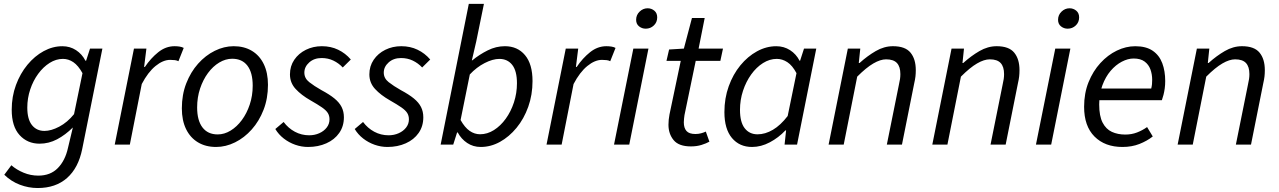

<svg xmlns="http://www.w3.org/2000/svg" viewBox="-20 -732 6476 972"><path d="M170.9 219.9Q124.4 219.9 80.3 203.1Q36.2 186.3 1.7 152.7L37.5 104.6Q64.1 127.8 99.7 142.4Q135.2 157.1 174.1 157.1Q235.3 157.1 272.7 118.9Q310.1 80.8 324.2 16.5L348.8 -86.6Q311.1 -49.1 269.1 -26.8Q227 -4.6 180.3 -4.6Q118.7 -4.6 79 -48.3Q39.3 -92 39.3 -176.4Q39.3 -243.4 60.8 -301.6Q82.3 -359.8 118.8 -404Q155.3 -448.2 201.1 -473.1Q246.9 -498 295.7 -498Q334.4 -498 364.9 -478.1Q395.3 -458.3 412.5 -424.7H415.9L435.7 -486H498.4L396.1 22.9Q376.8 118.3 319.3 169.1Q261.7 219.9 170.9 219.9ZM205 -69.2Q239 -69.2 280 -90.8Q321 -112.3 354.8 -154.1L397.6 -361.6Q376 -400.5 351.3 -417.2Q326.6 -433.9 298.6 -433.9Q263.6 -433.9 231.3 -413.5Q198.9 -393.1 173.4 -358.3Q147.8 -323.5 133 -279.1Q118.2 -234.8 118.2 -187.3Q118.2 -128.3 141.7 -98.8Q165.3 -69.2 205 -69.2Z M560.8 0 658.2 -486.1H721.2L709.6 -393.2H713.6Q743.3 -437.4 781.2 -467.7Q819.1 -498.1 863.6 -498.1Q877.1 -498.1 889.1 -496.2Q901.2 -494.4 910.1 -489.4L883.3 -422.1Q875.9 -426.2 865.3 -427.6Q854.7 -428.9 841.5 -428.9Q805.4 -428.9 767.3 -397.8Q729.2 -366.7 697.6 -306.5L637.3 0Z M1074.1 12Q1021 12 982.1 -11.5Q943.1 -34.9 921.8 -78.8Q900.6 -122.6 900.6 -183.4Q900.6 -252.6 922.9 -309.9Q945.2 -367.3 982.7 -409.4Q1020.3 -451.6 1067.3 -474.8Q1114.3 -498.1 1163.2 -498.1Q1216.2 -498.1 1255.2 -474.6Q1294.2 -451.2 1315.4 -407.3Q1336.6 -363.5 1336.6 -302.7Q1336.6 -233.5 1314.3 -176.2Q1292 -118.8 1254.5 -76.7Q1217 -34.5 1170 -11.3Q1122.9 12 1074.1 12ZM1082 -51.5Q1116 -51.5 1147.6 -70.9Q1179.3 -90.3 1204.3 -124.1Q1229.4 -158 1244.3 -202.7Q1259.3 -247.5 1259.3 -298.2Q1259.3 -364.6 1232.5 -399.6Q1205.8 -434.6 1155.3 -434.6Q1121.9 -434.6 1089.9 -415.4Q1058 -396.2 1032.9 -362.3Q1007.9 -328.5 992.9 -283.7Q978 -239 978 -187.9Q978 -122.4 1004.9 -87Q1031.9 -51.5 1082 -51.5Z M1539.2 12Q1506.7 12 1474.8 0.9Q1442.9 -10.3 1416.5 -30.8Q1390.1 -51.4 1373.8 -78.9L1415.9 -114.5Q1439.2 -83.1 1472.7 -65.1Q1506.3 -47.1 1545.4 -47.1Q1573 -47.1 1596.4 -57.6Q1619.9 -68.1 1634 -86.4Q1648.1 -104.6 1648.1 -127.9Q1648.1 -145.9 1639.7 -159.7Q1631.3 -173.4 1610.1 -188.2Q1588.9 -202.9 1551.5 -224.2Q1505.6 -250.3 1476.8 -281.5Q1447.9 -312.7 1447.9 -355.4Q1447.9 -397.1 1469.8 -429.4Q1491.8 -461.7 1528.6 -479.9Q1565.5 -498.1 1609.5 -498.1Q1654.9 -498.1 1691.8 -480.3Q1728.8 -462.6 1756 -430.7L1715.2 -390.4Q1694.9 -412.2 1667.8 -425.2Q1640.7 -438.2 1608.2 -438.2Q1570.3 -438.2 1545.5 -416Q1520.8 -393.9 1520.8 -364.3Q1520.8 -335.7 1545.5 -316.2Q1570.3 -296.6 1607.1 -275.8Q1648.2 -253.9 1673.1 -233.5Q1698 -213.1 1709.5 -190.1Q1721 -167.1 1721 -138.3Q1721 -92.7 1697.3 -58.8Q1673.6 -24.9 1632.2 -6.5Q1590.8 12 1539.2 12Z M1941.2 12Q1908.7 12 1876.8 0.9Q1844.9 -10.3 1818.5 -30.8Q1792.1 -51.4 1775.8 -78.9L1817.9 -114.5Q1841.2 -83.1 1874.7 -65.1Q1908.3 -47.1 1947.4 -47.1Q1975 -47.1 1998.4 -57.6Q2021.9 -68.1 2036 -86.4Q2050.1 -104.6 2050.1 -127.9Q2050.1 -145.9 2041.7 -159.7Q2033.3 -173.4 2012.1 -188.2Q1990.9 -202.9 1953.5 -224.2Q1907.6 -250.3 1878.8 -281.5Q1849.9 -312.7 1849.9 -355.4Q1849.9 -397.1 1871.8 -429.4Q1893.8 -461.7 1930.6 -479.9Q1967.5 -498.1 2011.5 -498.1Q2056.9 -498.1 2093.8 -480.3Q2130.8 -462.6 2158 -430.7L2117.2 -390.4Q2096.9 -412.2 2069.8 -425.2Q2042.7 -438.2 2010.2 -438.2Q1972.3 -438.2 1947.5 -416Q1922.8 -393.9 1922.8 -364.3Q1922.8 -335.7 1947.5 -316.2Q1972.3 -296.6 2009.1 -275.8Q2050.2 -253.9 2075.1 -233.5Q2100 -213.1 2111.5 -190.1Q2123 -167.1 2123 -138.3Q2123 -92.7 2099.3 -58.8Q2075.6 -24.9 2034.2 -6.5Q1992.8 12 1941.2 12Z M2413.7 12Q2375.1 12 2345.1 -8.2Q2315 -28.3 2297.2 -61.4H2294L2274.5 0H2210.8L2353.3 -712.4H2429.9L2391 -522.2L2368.8 -426.4H2370.8Q2407.2 -456.2 2449.2 -477.1Q2491.1 -498.1 2535.9 -498.1Q2600 -498.1 2637.9 -452.8Q2675.9 -407.5 2675.9 -321.7Q2675.9 -251.9 2654.2 -191.2Q2632.5 -130.5 2595 -84.9Q2557.5 -39.4 2511 -13.7Q2464.4 12 2413.7 12ZM2410.5 -52.3Q2447 -52.3 2480.6 -73.5Q2514.2 -94.8 2540.3 -130.9Q2566.4 -166.9 2581.8 -213.6Q2597.1 -260.3 2597.1 -310.5Q2597.1 -372.9 2573.2 -403.4Q2549.3 -433.8 2508.1 -433.8Q2474.6 -433.8 2433.7 -412.8Q2392.8 -391.9 2358.4 -355.1L2311.7 -124.4Q2333 -86.4 2357.6 -69.4Q2382.2 -52.3 2410.5 -52.3Z M2746.8 0 2844.2 -486.1H2907.2L2895.6 -393.2H2899.6Q2929.3 -437.4 2967.2 -467.7Q3005.1 -498.1 3049.6 -498.1Q3063.1 -498.1 3075.1 -496.2Q3087.2 -494.4 3096.1 -489.4L3069.3 -422.1Q3061.9 -426.2 3051.3 -427.6Q3040.7 -428.9 3027.5 -428.9Q2991.4 -428.9 2953.3 -397.8Q2915.2 -366.7 2883.6 -306.5L2823.3 0Z M3088.5 0 3186.3 -486H3262.8L3165.6 0ZM3249 -586.8Q3230 -586.8 3215.2 -598.6Q3200.4 -610.5 3200.4 -631.7Q3200.4 -656.3 3218 -673.2Q3235.6 -690.1 3258.5 -690.1Q3277.9 -690.1 3292.5 -678Q3307.1 -666 3307.1 -643.9Q3307.1 -619.4 3290 -603.1Q3273 -586.8 3249 -586.8Z M3477.7 9.2Q3416.5 9.2 3390.3 -22.6Q3364.1 -54.4 3364.1 -100.6Q3364.1 -113.8 3365.4 -126.2Q3366.7 -138.7 3369.3 -152.5L3426.3 -423.8H3354L3367.3 -481.4L3442.1 -486L3483 -640.9H3547.5L3516.7 -486H3640.1L3626.8 -423.8H3502.1L3445.2 -149.3Q3444.2 -140.3 3443 -131.9Q3441.8 -123.5 3441.8 -113.1Q3441.8 -84.1 3455.4 -68.8Q3468.9 -53.6 3500.6 -53.6Q3515.7 -53.6 3529.1 -57.2Q3542.4 -60.7 3553.2 -65.9L3571.3 -14.8Q3555.3 -5.8 3531.3 1.7Q3507.2 9.2 3477.7 9.2Z M3787.3 12Q3723.6 12 3685.4 -33.5Q3647.3 -79.1 3647.3 -164.3Q3647.3 -234.5 3669.1 -295.1Q3690.9 -355.7 3728.1 -401.1Q3765.3 -446.4 3812.4 -472.2Q3859.5 -498 3909.7 -498Q3948.8 -498 3979.7 -478.1Q4010.6 -458.3 4027.7 -424.7H4030.5L4050.3 -486H4112.4L4015.1 0H3951.9L3959.6 -71.9H3956.2Q3921.1 -34.7 3876.9 -11.4Q3832.7 12 3787.3 12ZM3815 -52Q3854 -52 3892.9 -75Q3931.8 -98 3967.6 -144.7L4012.2 -361.6Q3991.6 -400.5 3966.1 -417.2Q3940.6 -433.9 3912.6 -433.9Q3876.2 -433.9 3842.7 -412.7Q3809.1 -391.5 3783 -355.2Q3756.8 -318.8 3741.5 -272.5Q3726.2 -226.3 3726.2 -175.8Q3726.2 -113.3 3750.1 -82.7Q3774.1 -52 3815 -52Z M4174.8 0 4272.2 -486.1H4335.2L4327.6 -413.2H4331.6Q4371.1 -448.9 4413.5 -473.5Q4455.9 -498.1 4500.7 -498.1Q4562.7 -498.1 4589.4 -465.6Q4616.2 -433.1 4616.2 -376.9Q4616.2 -359.7 4614.5 -344.8Q4612.8 -329.9 4608.2 -310L4546.2 0H4469.6L4530.1 -300.1Q4534.4 -319.8 4536.3 -331.9Q4538.1 -344 4538.1 -356.8Q4538.1 -394.2 4520.8 -412.9Q4503.5 -431.6 4465.8 -431.6Q4437.2 -431.6 4401.4 -410.8Q4365.6 -390.1 4319.6 -344L4251.3 0Z M4699.8 0 4797.2 -486.1H4860.2L4852.6 -413.2H4856.6Q4896.1 -448.9 4938.5 -473.5Q4980.9 -498.1 5025.7 -498.1Q5087.7 -498.1 5114.4 -465.6Q5141.2 -433.1 5141.2 -376.9Q5141.2 -359.7 5139.5 -344.8Q5137.8 -329.9 5133.2 -310L5071.2 0H4994.6L5055.1 -300.1Q5059.4 -319.8 5061.3 -331.9Q5063.1 -344 5063.1 -356.8Q5063.1 -394.2 5045.8 -412.9Q5028.5 -431.6 4990.8 -431.6Q4962.2 -431.6 4926.4 -410.8Q4890.6 -390.1 4844.6 -344L4776.3 0Z M5224.5 0 5322.3 -486H5398.8L5301.6 0ZM5385 -586.8Q5366 -586.8 5351.2 -598.6Q5336.4 -610.5 5336.4 -631.7Q5336.4 -656.3 5354 -673.2Q5371.6 -690.1 5394.5 -690.1Q5413.9 -690.1 5428.5 -678Q5443.1 -666 5443.1 -643.9Q5443.1 -619.4 5426 -603.1Q5409 -586.8 5385 -586.8Z M5662.4 12Q5573.6 12 5520.9 -40.8Q5468.3 -93.5 5468.3 -191.4Q5468.3 -260 5490.8 -316Q5513.3 -372 5550.7 -412.8Q5588 -453.6 5634 -475.8Q5679.9 -498 5727.1 -498Q5782.4 -498 5815.8 -474.9Q5849.1 -451.9 5864 -412.1Q5878.9 -372.2 5878.9 -322Q5878.9 -302.3 5876.5 -284.8Q5874.1 -267.2 5870.2 -251.9Q5866.3 -236.7 5862 -224.8H5525.4L5533.2 -283.9H5808.1Q5811.1 -296.5 5812 -306.1Q5812.9 -315.7 5812.9 -328Q5812.9 -355.9 5804.1 -380.4Q5795.2 -405 5774.6 -420.4Q5754 -435.8 5719 -435.8Q5690 -435.8 5659.2 -419.7Q5628.4 -403.6 5602.6 -373.5Q5576.8 -343.3 5560.8 -300Q5544.7 -256.7 5544.7 -203.2Q5544.7 -144.5 5561.9 -111.3Q5579.1 -78.1 5608.9 -64.4Q5638.7 -50.8 5676.6 -50.8Q5709.1 -50.8 5736.5 -61.5Q5763.8 -72.1 5787.1 -88.7L5815.9 -41.2Q5787 -18.4 5748.5 -3.2Q5710 12 5662.4 12Z M5941.8 0 6039.2 -486.1H6102.2L6094.6 -413.2H6098.6Q6138.1 -448.9 6180.5 -473.5Q6222.9 -498.1 6267.7 -498.1Q6329.7 -498.1 6356.4 -465.6Q6383.2 -433.1 6383.2 -376.9Q6383.2 -359.7 6381.5 -344.8Q6379.8 -329.9 6375.2 -310L6313.2 0H6236.6L6297.1 -300.1Q6301.4 -319.8 6303.3 -331.9Q6305.1 -344 6305.1 -356.8Q6305.1 -394.2 6287.8 -412.9Q6270.5 -431.6 6232.8 -431.6Q6204.2 -431.6 6168.4 -410.8Q6132.6 -390.1 6086.6 -344L6018.3 0Z"/></svg>

Font: Source Sans 3 VF
Style: Italic
Weight: 200
Italic angle: -11°
Designer: Paul D. Hunt
Foundry: Adobe Systems Incorporated
Version: Version 3.042;hotconv 1.0.118;makeotfexe 2.5.65603